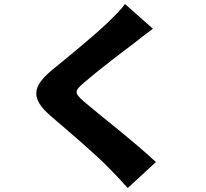

<svg xmlns="http://www.w3.org/2000/svg" viewBox="-20 -856 1040 968"><path d="M751 -711 610 -836C592 -809 556 -774 522 -741C455 -677 326 -571 246 -506C140 -419 134 -359 236 -271C327 -193 471 -70 526 -12C559 21 592 56 624 92L766 -39C666 -134 469 -287 403 -344C355 -387 353 -396 402 -438C465 -493 590 -589 653 -636C680 -658 714 -684 751 -711Z"/></svg>

Font: Noto Sans TC Black
Style: Regular
Weight: 900
Designer: Ryoko NISHIZUKA 西塚涼子 (kana, bopomofo & ideographs); Paul D. Hunt (Latin, Greek & Cyrillic); Sandoll Communications 산돌커뮤니
Foundry: Adobe
Version: Version 2.004;hotconv 1.0.118;makeotfexe 2.5.65603